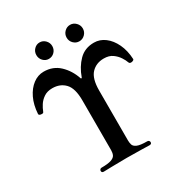

<svg xmlns="http://www.w3.org/2000/svg" viewBox="-205 -1062 1151 1214"><g transform="rotate(-30 370.0 -455.5)"><path d="M201 0Q186 0 186 -14Q186 -19 190 -24Q194 -29 201 -29Q249 -29 272 -37Q295 -45 302 -59.5Q309 -74 309 -94V-459Q309 -546 274 -583Q239 -620 182 -620Q145 -620 120 -603Q95 -586 80.5 -563Q66 -540 60 -523Q57 -513 50.5 -512Q44 -511 39 -512Q38 -512 38 -512Q23 -514 23 -524Q27 -588 50 -636Q73 -684 109 -711Q145 -738 187 -738Q255 -738 301 -694.5Q347 -651 369 -586Q370 -582 373 -582Q377 -582 378 -586Q401 -651 444 -694.5Q487 -738 554 -738Q597 -738 633 -711Q669 -684 692 -635.5Q715 -587 718 -524Q718 -516 702 -512Q685 -509 681 -521Q675 -539 660 -562Q645 -585 620.5 -602.5Q596 -620 558 -620Q502 -620 467 -583Q432 -546 432 -459V-94Q432 -78 436.5 -63Q441 -48 462.5 -38.5Q484 -29 535 -29Q543 -29 547 -24Q551 -19 551 -14Q551 0 535 0Q526 0 479 -1.5Q432 -3 370 -3Q309 -3 260 -1.5Q211 0 201 0ZM480 -791Q456 -791 438.5 -808.5Q421 -826 421 -851Q421 -876 438.5 -893.5Q456 -911 480 -911Q504 -911 521.5 -893Q539 -875 539 -851Q539 -826 521.5 -808.5Q504 -791 480 -791ZM257 -791Q234 -791 217 -808.5Q200 -826 200 -851Q200 -876 217 -893.5Q234 -911 257 -911Q282 -911 299 -893Q316 -875 316 -851Q316 -826 299 -808.5Q282 -791 257 -791Z"/></g></svg>

Font: Zen Old Mincho Black
Style: Regular
Weight: 900
Designer: Yoshimichi Ohira
Foundry: Positype
Version: Version 1.001